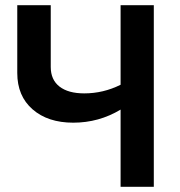

<svg xmlns="http://www.w3.org/2000/svg" viewBox="-20 -714 689 734"><path d="M260 -245Q163 -245 104.5 -296Q46 -347 46 -435V-694H174V-458Q174 -409 207.5 -383Q241 -357 302 -357Q375 -357 441 -390V-694H568V0H441V-295Q358 -245 260 -245Z"/></svg>

Font: Cantarell
Style: Bold
Weight: 700
Designer: Dave Crossland, Nikolaus Waxweiler, Florian Fecher, Jacques Le Bailly, Eben Sorkin, Alexei Vanyashin, Alexios Zavras, Em
Version: Version 0.303